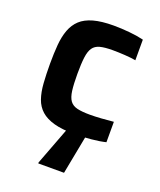

<svg xmlns="http://www.w3.org/2000/svg" viewBox="-133 -601 728 875"><g transform="rotate(20 231.0 -164.0)"><path d="M268 8Q207 8 167.5 -3Q128 -14 104.5 -35Q81 -56 70 -87.5Q59 -119 56 -161.5Q53 -204 53 -256Q53 -306 56.5 -347.5Q60 -389 72 -421Q84 -453 107 -474.5Q130 -496 169 -507Q208 -518 267 -518Q305 -518 345 -514Q385 -510 413 -503V-403Q392 -407 360 -409Q328 -411 301 -411Q262 -411 239.5 -405Q217 -399 205.5 -382.5Q194 -366 190 -335Q186 -304 186 -255Q186 -205 190 -174Q194 -143 206 -126.5Q218 -110 241.5 -104.5Q265 -99 303 -99Q327 -99 357.5 -101Q388 -103 417 -106V-7Q389 0 348 4Q307 8 268 8ZM158 190V185L235 -18H322V-13L283 190Z"/></g></svg>

Font: Saira Thin SemiBold
Style: Regular
Weight: 600
Version: Version 1.101